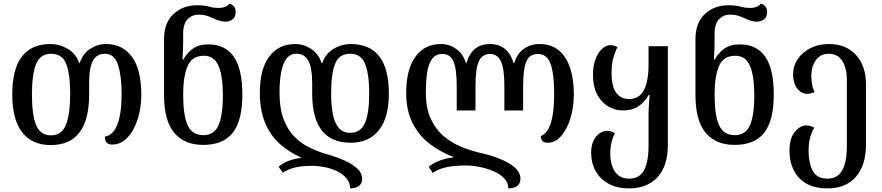

<svg xmlns="http://www.w3.org/2000/svg" viewBox="-20 -792 4890 1064"><path d="M261 12Q158 12 103 -58.5Q48 -129 48 -269Q48 -548 260 -548Q310 -548 356 -521Q402 -494 418 -443H422Q438 -494 479 -521Q520 -548 567 -548Q659 -548 711 -477.5Q763 -407 763 -266Q763 -193 742.5 -130Q722 -67 685.5 -29Q649 9 603 9Q580 9 570.5 -2Q561 -13 561 -35Q608 -42 631 -103.5Q654 -165 654 -269Q654 -371 634 -432.5Q614 -494 561 -494Q516 -494 495 -455.5Q474 -417 474 -330V-269Q474 12 261 12ZM262 -42Q324 -42 346.5 -103.5Q369 -165 369 -269Q369 -382 347 -438Q325 -494 262 -494Q204 -494 180.5 -438Q157 -382 157 -269Q157 -154 180.5 -98Q204 -42 262 -42Z M1106 11Q1002 11 945.5 -56Q889 -123 889 -266V-575Q889 -666 941.5 -714.5Q994 -763 1073 -763Q1096 -763 1112.5 -760.5Q1129 -758 1143 -754Q1166 -748 1194 -748Q1211 -748 1226.5 -753.5Q1242 -759 1251 -772Q1286 -762 1286 -725Q1286 -697 1268.5 -684.5Q1251 -672 1231 -672Q1210 -672 1191.5 -678.5Q1173 -685 1156 -693Q1141 -700 1123 -705.5Q1105 -711 1081 -711Q1045 -711 1020 -686Q995 -661 995 -604V-564Q995 -543 994 -514Q993 -485 991 -462H996Q1016 -499 1049 -522.5Q1082 -546 1135 -546Q1228 -546 1275.5 -478Q1323 -410 1323 -267Q1323 -124 1270 -56.5Q1217 11 1106 11ZM1107 -43Q1166 -43 1190.5 -97Q1215 -151 1215 -265Q1215 -371 1191 -427Q1167 -483 1110 -483Q1044 -483 1019.5 -426Q995 -369 995 -266Q995 -155 1019.5 -99Q1044 -43 1107 -43Z M1923 -1Q1710 -1 1710 -274V-330Q1710 -417 1688.5 -455.5Q1667 -494 1623 -494Q1587 -494 1566.5 -465.5Q1546 -437 1537.5 -388.5Q1529 -340 1529 -279Q1529 -192 1551 -133Q1573 -74 1610.5 -35.5Q1648 3 1696 26Q1744 49 1796 64Q1849 79 1892.5 99Q1936 119 1961.5 143.5Q1987 168 1987 198Q1987 226 1968 239Q1949 252 1920 252Q1920 220 1900.5 196.5Q1881 173 1849.5 157.5Q1818 142 1780.5 134.5Q1743 127 1707 127Q1657 127 1618 135.5Q1579 144 1547 165L1524 132Q1548 111 1582 98.5Q1616 86 1647 84V80Q1580 50 1529 4Q1478 -42 1449 -111.5Q1420 -181 1420 -279Q1420 -409 1472 -478.5Q1524 -548 1616 -548Q1664 -548 1705 -520.5Q1746 -493 1762 -442H1766Q1782 -493 1827.5 -520.5Q1873 -548 1923 -548Q2135 -548 2135 -273Q2135 -141 2080 -71Q2025 -1 1923 -1ZM1921 -494Q1859 -494 1837 -438.5Q1815 -383 1815 -273Q1815 -208 1824.5 -159.5Q1834 -111 1857 -83.5Q1880 -56 1921 -56Q1979 -56 2002.5 -110.5Q2026 -165 2026 -273Q2026 -383 2003 -438.5Q1980 -494 1921 -494Z M2969 -548Q3034 -548 3076 -513.5Q3118 -479 3139 -416.5Q3160 -354 3160 -269Q3160 -199 3141.5 -138Q3123 -77 3090.5 -39Q3058 -1 3015 -1Q2977 -1 2977 -38Q3016 -54 3033.5 -113Q3051 -172 3051 -269Q3051 -381 3031.5 -437Q3012 -493 2960 -493Q2915 -493 2897 -451.5Q2879 -410 2879 -315V-180H2775V-317Q2775 -411 2756 -452Q2737 -493 2696 -493Q2652 -493 2633.5 -452Q2615 -411 2615 -317V-180H2511V-315Q2511 -410 2493 -451.5Q2475 -493 2432 -493Q2394 -493 2374 -465Q2354 -437 2347 -388.5Q2340 -340 2340 -278Q2340 -192 2367.5 -133Q2395 -74 2440 -36.5Q2485 1 2538.5 22.5Q2592 44 2645 56Q2703 69 2753 89.5Q2803 110 2833.5 137Q2864 164 2864 198Q2864 226 2845 239Q2826 252 2797 252Q2797 220 2774 196Q2751 172 2714.5 156.5Q2678 141 2637.5 133Q2597 125 2562 125Q2502 125 2457 134Q2412 143 2378 166L2356 133Q2380 111 2419 97Q2458 83 2491 81V77Q2420 50 2361 5Q2302 -40 2266.5 -109.5Q2231 -179 2231 -278Q2231 -406 2281.5 -477Q2332 -548 2424 -548Q2470 -548 2508 -521Q2546 -494 2562 -443H2565Q2580 -494 2612 -521Q2644 -548 2696 -548Q2744 -548 2777.5 -521Q2811 -494 2826 -443H2830Q2845 -494 2882.5 -521Q2920 -548 2969 -548Z M3466 252Q3400 252 3353 226.5Q3306 201 3281 156Q3256 111 3256 54Q3256 -2 3283 -34.5Q3310 -67 3345 -67Q3367 -67 3388 -54Q3376 -32 3369 -4.5Q3362 23 3362 59Q3362 96 3372.5 128Q3383 160 3406 179Q3429 198 3465 198Q3524 198 3549 151.5Q3574 105 3574 13V-162Q3574 -178 3575.5 -204Q3577 -230 3580 -265H3574Q3554 -228 3519.5 -204Q3485 -180 3433 -180Q3387 -180 3348.5 -203.5Q3310 -227 3288 -271Q3266 -315 3266 -376Q3266 -428 3280.5 -465.5Q3295 -503 3317.5 -522.5Q3340 -542 3362 -542Q3380 -542 3402 -531Q3390 -509 3379.5 -474Q3369 -439 3369 -387Q3369 -312 3395 -277.5Q3421 -243 3465 -243Q3523 -243 3548.5 -293Q3574 -343 3574 -431V-536H3681V11Q3681 128 3623.5 190Q3566 252 3466 252Z M4051 11Q3947 11 3890.5 -56Q3834 -123 3834 -266V-575Q3834 -666 3886.5 -714.5Q3939 -763 4018 -763Q4041 -763 4057.5 -760.5Q4074 -758 4088 -754Q4111 -748 4139 -748Q4156 -748 4171.5 -753.5Q4187 -759 4196 -772Q4231 -762 4231 -725Q4231 -697 4213.5 -684.5Q4196 -672 4176 -672Q4155 -672 4136.5 -678.5Q4118 -685 4101 -693Q4086 -700 4068 -705.5Q4050 -711 4026 -711Q3990 -711 3965 -686Q3940 -661 3940 -604V-564Q3940 -543 3939 -514Q3938 -485 3936 -462H3941Q3961 -499 3994 -522.5Q4027 -546 4080 -546Q4173 -546 4220.5 -478Q4268 -410 4268 -267Q4268 -124 4215 -56.5Q4162 11 4051 11ZM4052 -43Q4111 -43 4135.5 -97Q4160 -151 4160 -265Q4160 -371 4136 -427Q4112 -483 4055 -483Q3989 -483 3964.5 -426Q3940 -369 3940 -266Q3940 -155 3964.5 -99Q3989 -43 4052 -43Z M4566 252Q4463 252 4409 194.5Q4355 137 4355 42Q4355 -25 4384.5 -61Q4414 -97 4448 -97Q4471 -97 4492 -84Q4479 -62 4470 -32Q4461 -2 4461 46Q4461 111 4484 154.5Q4507 198 4565 198Q4622 198 4647.5 151.5Q4673 105 4673 17V-347Q4673 -415 4647.5 -454.5Q4622 -494 4572 -494Q4526 -494 4501 -458Q4476 -422 4476 -372Q4476 -348 4480 -325.5Q4484 -303 4494 -282Q4473 -272 4452 -272Q4420 -272 4397.5 -302Q4375 -332 4375 -381Q4375 -427 4401 -465Q4427 -503 4471.5 -525.5Q4516 -548 4572 -548Q4670 -548 4724.5 -486.5Q4779 -425 4779 -324V7Q4779 124 4723 188Q4667 252 4566 252Z"/></svg>

Font: Noto Serif Georgian SemiCondensed Medium
Style: Regular
Weight: 500
Width: 4
Designer: Monotype Design Team, Akaki Razmadze
Foundry: Google LLC
Version: Version 2.003; ttfautohint (v1.8.4.7-5d5b)